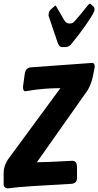

<svg xmlns="http://www.w3.org/2000/svg" viewBox="-72 -1048 539 1052"><path d="M285 -790H268Q256 -790 249.5 -802Q243 -814 239 -829L237 -834Q235 -843 226 -867L194 -962Q194 -976 197.5 -984.5Q201 -993 221 -1009Q231 -1018 233 -1018L280 -937Q291 -919 310 -919Q328 -919 338 -933L374 -975Q415 -1028 420 -1028Q422 -1028 424.5 -1026.5Q427 -1025 440 -1012V-1013Q444 -1008 445 -1003.5Q446 -999 446 -995Q446 -974 361 -860Q330 -820 317.5 -805Q305 -790 285 -790ZM-27 -16Q-52 -16 -52 -40V-101Q-52 -139 -28 -175L259 -565Q165 -565 73 -549Q69 -549 66 -548H68L63 -547L66 -548Q54 -548 54 -573Q59 -609 63.5 -642.5Q68 -676 96 -679L429 -703Q442 -703 444.5 -697Q447 -691 447 -680L436 -625Q427 -584 405 -548V-549L130 -159Q180 -159 324 -167Q347 -167 350 -139V-73Q350 -45 322 -41L102 -28Q60 -24 25 -22Z"/></svg>

Font: Bangerz
Style: Regular
Weight: 400
Designer: vernon adams
Foundry: Vernon Adams
Version: Version 2.10;February 7, 2025;FontCreator 13.0.0.2683 64-bit